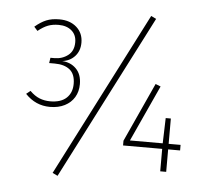

<svg xmlns="http://www.w3.org/2000/svg" viewBox="-55 -804 1011 929"><g transform="rotate(5 450.0 -340.0)"><path d="M201 -690Q253 -690 285 -661.5Q317 -633 317 -587Q317 -547 293.5 -521Q270 -495 232 -490Q273 -488 300 -461Q327 -434 327 -386Q327 -350 310.5 -322.5Q294 -295 263.5 -279.5Q233 -264 192 -264Q122 -264 72 -317L92 -333Q115 -310 139 -300.5Q163 -291 191 -291Q243 -291 270 -316.5Q297 -342 297 -385Q297 -432 270.5 -453.5Q244 -475 197 -475H170L174 -501H193Q231 -501 259 -522.5Q287 -544 287 -586Q287 -622 263 -642.5Q239 -663 200 -663Q171 -663 148.5 -654.5Q126 -646 100 -625L83 -644Q111 -668 137.5 -679Q164 -690 201 -690ZM642 -745 667 -733 258 65 233 53ZM692 -419 717 -409 592 -136H838V-109H561V-132ZM780 -259V0H751V-129L755 -259Z"/></g></svg>

Font: Firava
Style: Regular
Weight: 400
Designer: Carrois Corporate & Edenspiekermann AG
Foundry: Greg Finn Gibson
Version: Version 5.000